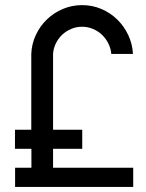

<svg xmlns="http://www.w3.org/2000/svg" viewBox="-20 -735 578 758"><path d="M304.7 -147.5H189.5V-72.8H505.9V2.9H39.6V-72.8H104V-147.5H39.1V-222.7H103.5V-522Q105 -562 121.6 -597.2Q138.2 -632.3 165.3 -658.4Q192.4 -684.6 228.3 -699.7Q264.2 -714.8 304.2 -714.8Q344.2 -714.8 379.9 -699.7Q415.5 -684.6 442.6 -658.2Q469.7 -631.8 486.3 -596.7Q502.9 -561.5 504.9 -522H419.4Q417.5 -543.9 407.7 -563.5Q397.9 -583 382.6 -597.7Q367.2 -612.3 346.9 -620.8Q326.7 -629.4 304.2 -629.4Q281.2 -629.4 261 -620.8Q240.7 -612.3 225.3 -597.7Q210 -583 200.4 -563.5Q190.9 -543.9 189.5 -522V-222.7H304.7Z"/></svg>

Font: Proletarsk
Style: Regular
Weight: 400
Designer: Peter Wiegel, original typeface by Carl Albert Fahrenwaldt 1901
Foundry: Peter Wiegel
Version: Version 1.000 2010 initial release